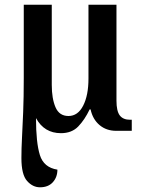

<svg xmlns="http://www.w3.org/2000/svg" viewBox="-20 -556 603 816"><path d="M150 240Q119 240 95 213Q71 186 71 116Q71 76 73.5 29Q76 -18 78.5 -80Q81 -142 81 -225V-536H200V-195Q200 -137 216 -100Q232 -63 271 -63Q311 -63 333.5 -107Q356 -151 356 -222V-536H475V-128Q475 -84 489 -65.5Q503 -47 533 -47H540V0H474Q432 0 403 -24.5Q374 -49 365 -91H361Q340 -47 312.5 -18.5Q285 10 239 10Q168 10 133 -54Q133 50 149.5 103Q166 156 224 165Q224 197 204.5 218.5Q185 240 150 240Z"/></svg>

Font: Noto Serif Condensed SemiBold
Style: Regular
Weight: 600
Width: 3
Designer: Monotype Design Team
Foundry: Monotype Imaging Inc.
Version: Version 2.013